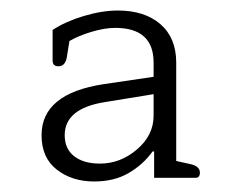

<svg xmlns="http://www.w3.org/2000/svg" viewBox="-20 -663 441 365"><path d="M59 -406Q59 -485 177 -503L272 -517V-544Q272 -610 199 -610Q179 -610 154 -602.5Q129 -595 112 -585L107 -554Q104 -537 91 -537Q80 -537 80 -548V-606Q104 -622 139 -632.5Q174 -643 204 -643Q255 -643 285 -617Q315 -591 315 -544V-357L342 -351Q360 -347 360 -335Q360 -325 352 -325H273V-375H270Q252 -350 224.5 -334Q197 -318 159 -318Q117 -318 88 -340.5Q59 -363 59 -406ZM272 -443V-484L180 -469Q103 -457 103 -406Q103 -380 121 -366Q139 -352 170 -352Q209 -352 240.5 -379Q272 -406 272 -443Z"/></svg>

Font: Maitree Light
Style: Regular
Weight: 300
Designer: CadsonDemak Team
Foundry: CadsonDemak
Version: Version 1.001